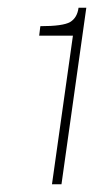

<svg xmlns="http://www.w3.org/2000/svg" viewBox="-20 -855 249 495"><path d="M114 -380 168 -763H81L84 -787.5Q142.5 -787.5 160.8 -798.2Q179 -809 182.5 -835H202.5L138.5 -380Z"/></svg>

Font: Public Sans Thin
Style: Italic
Weight: 100
Italic angle: -8°
Designer: The Public Sans project authors (U.S. Web Design System). Libre Franklin designed by Pablo Impallari and Rodrigo Fuenzal
Version: Version 2.000